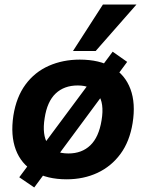

<svg xmlns="http://www.w3.org/2000/svg" viewBox="-20 -780 644 847"><path d="M274 11Q188 11 130.5 -23Q73 -57 49.5 -120Q26 -183 39 -270Q52 -352 92.5 -407Q133 -462 195 -489.5Q257 -517 332 -517Q419 -517 475.5 -483.5Q532 -450 555.5 -387Q579 -324 565 -237Q552 -156 511.5 -101Q471 -46 410 -17.5Q349 11 274 11ZM282 -103Q341 -103 378.5 -139Q416 -175 428 -249Q441 -326 412 -364.5Q383 -403 323 -403Q263 -403 225.5 -367.5Q188 -332 177 -259Q165 -185 191 -144Q217 -103 282 -103ZM131 47 65 2 477 -552 541 -507ZM302 -555 434 -760H582L402 -555Z"/></svg>

Font: Mulish ExtraLight ExtraBold
Style: Italic
Weight: 800
Italic angle: -9°
Version: Version 3.603